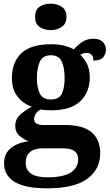

<svg xmlns="http://www.w3.org/2000/svg" viewBox="-20 -790 600 1046"><path d="M236 236Q118 236 60 201Q2 166 2 99Q2 47 40 16.5Q78 -14 136 -20Q110 -30 86.5 -50Q63 -70 63 -106Q63 -139 87 -162.5Q111 -186 153 -209Q106 -225 75.5 -264Q45 -303 45 -364Q45 -452 97 -500.5Q149 -549 259 -549Q298 -549 328.5 -541.5Q359 -534 382 -521Q402 -543 427.5 -561Q453 -579 490 -579Q523 -579 540 -561.5Q557 -544 557 -520Q557 -496 542 -478Q527 -460 489 -460Q489 -480 479 -491Q469 -502 455 -502Q443 -502 434 -499Q425 -496 417 -492Q439 -471 454 -441.5Q469 -412 469 -368Q469 -289 418 -239Q367 -189 259 -189Q248 -189 230 -190Q212 -191 204 -194Q189 -188 177.5 -173.5Q166 -159 166 -141Q166 -109 217 -109H334Q434 -109 480 -68.5Q526 -28 526 44Q526 133 455 184.5Q384 236 236 236ZM257 -248Q302 -248 317 -279.5Q332 -311 332 -365Q332 -420 316.5 -454.5Q301 -489 257 -489Q213 -489 197 -454Q181 -419 181 -364Q181 -312 197 -280Q213 -248 257 -248ZM238 176Q326 176 366 149.5Q406 123 406 78Q406 18 325 18H209Q189 18 168.5 24.5Q148 31 134 48.5Q120 66 120 97Q120 176 238 176ZM256 -626Q220 -626 195.5 -643.5Q171 -661 171 -698Q171 -736 195.5 -753Q220 -770 256 -770Q291 -770 316.5 -753Q342 -736 342 -698Q342 -661 316.5 -643.5Q291 -626 256 -626Z"/></svg>

Font: Noto Serif Sinhala
Style: Bold
Weight: 700
Designer: Jelle Bosma - Monotype Design Team
Foundry: Monotype Imaging Inc.
Version: Version 2.007; ttfautohint (v1.8.4.7-5d5b)